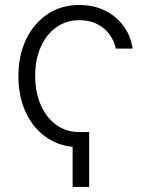

<svg xmlns="http://www.w3.org/2000/svg" viewBox="-20 -570 594 759"><path d="M332.5 -47.9V168.9H267.1V-47.9ZM293.9 11.7Q221.2 11.7 166.7 -24.7Q112.3 -61 82.5 -124.5Q52.7 -188 52.7 -268.6Q52.7 -350.6 83 -414.1Q113.3 -477.5 167.7 -513.9Q222.2 -550.3 293.5 -550.3Q349.1 -550.3 393.8 -528.8Q438.5 -507.3 467.5 -468.5Q496.6 -429.7 504.4 -377.9H438Q431.6 -408.7 412.6 -434.3Q393.6 -460 363.5 -475.1Q333.5 -490.2 293.9 -490.2Q242.7 -490.2 203.4 -462.6Q164.1 -435.1 141.6 -385.5Q119.1 -335.9 119.1 -270.5Q119.1 -205.1 141.1 -155Q163.1 -105 202.4 -76.4Q241.7 -47.9 293.9 -47.9Z"/></svg>

Font: Inter 16pt Light
Style: Regular
Weight: 300
Version: Version 4.001;git-66647c0bb